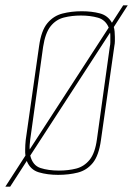

<svg xmlns="http://www.w3.org/2000/svg" viewBox="-33 -641 497 717"><path d="M-13 56 62 -60Q61 -65 61 -71Q61 -77 61 -83Q61 -91 61.5 -99.5Q62 -108 63 -118L113 -469Q121 -527 144 -554.5Q167 -582 200.5 -590.5Q234 -599 272 -599Q310 -599 340 -591Q370 -583 385 -556L427 -621H444L392 -540Q394 -533 395 -523.5Q396 -514 396 -503Q396 -496 396 -487.5Q396 -479 394 -469L344 -118Q336 -60 313.5 -32.5Q291 -5 257.5 3.5Q224 12 184 12Q144 12 112 2.5Q80 -7 67 -40L5 56ZM78 -83 373 -538Q361 -567 332.5 -575Q304 -583 269 -583Q235 -583 205.5 -575.5Q176 -568 156 -543Q136 -518 128 -466L80 -121Q79 -111 78 -101Q77 -91 78 -83ZM187 -4Q222 -4 251.5 -11.5Q281 -19 301.5 -44Q322 -69 329 -121L377 -466Q379 -475 379 -483Q379 -491 379 -498Q379 -504 379 -509.5Q379 -515 378 -519L80 -60Q89 -23 118.5 -13.5Q148 -4 187 -4Z"/></svg>

Font: Alumni Sans Pinstripe
Style: Italic
Weight: 400
Italic angle: -8°
Designer: Robert E. Leuschke
Foundry: Robert E. Leuschke
Version: Version 1.010; ttfautohint (v1.8.4.7-5d5b)